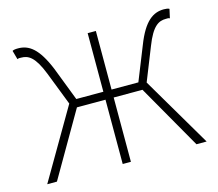

<svg xmlns="http://www.w3.org/2000/svg" viewBox="-83 -643 847 747"><g transform="rotate(-15 340.5 -270.0)"><path d="M496 -282 549 -415C578 -490 604 -502 632 -502C640 -502 641 -503 648 -500L656 -536C651 -539 644 -540 634 -540C592 -540 554 -517 519 -426L465 -291H357V-527H324V-291H215L163 -426C126 -516 90 -540 47 -540C36 -540 29 -539 24 -536L34 -500C41 -503 42 -502 49 -502C78 -502 103 -489 132 -415L184 -281L20 0H59L209 -259H324V0H357V-259H473L621 0H662Z"/></g></svg>

Font: SSpoqa Han Sans Neo Thin
Style: Regular
Weight: 100
Designer: [Spoqa Han Sans Neo] Dong-huui Kim  Younghwa Kang  Yujin Lee  [Noto Sans] Ryoko NISHIZUKA  (kana & ideographs); Paul D. 
Foundry: Spoqa (http://www.spoqa-han-sans.com)
Version: Version 1.000